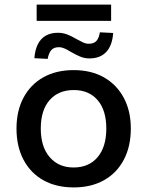

<svg xmlns="http://www.w3.org/2000/svg" viewBox="-20 -809 643 838"><path d="M302 9Q225 9 169 -22.5Q113 -54 82.5 -112Q52 -170 52 -248Q52 -325 82.5 -382.5Q113 -440 169 -471.5Q225 -503 301 -503Q378 -503 433.5 -471.5Q489 -440 520 -382.5Q551 -325 551 -248Q551 -170 520.5 -112Q490 -54 434 -22.5Q378 9 302 9ZM301 -78Q368 -78 406 -123Q444 -168 444 -248Q444 -328 406 -372Q368 -416 302 -416Q235 -416 196.5 -372Q158 -328 158 -248Q158 -168 197 -123Q236 -78 301 -78ZM140 -718V-789H465V-718ZM188 -552 130 -555Q133 -592 145.5 -616.5Q158 -641 180 -653.5Q202 -666 233 -666Q254 -666 273.5 -658.5Q293 -651 313 -639Q329 -630 342 -624Q355 -618 367 -618Q390 -618 401 -630.5Q412 -643 416 -668L474 -665Q470 -610 443.5 -582Q417 -554 370 -554Q349 -554 330 -562Q311 -570 290 -582Q274 -592 261.5 -597.5Q249 -603 237 -603Q215 -603 204 -590.5Q193 -578 188 -552Z"/></svg>

Font: Nunito Sans 9pt SemiBold
Style: Regular
Weight: 600
Version: Version 3.101;gftools[0.9.27]